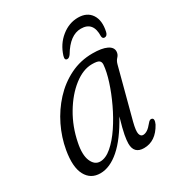

<svg xmlns="http://www.w3.org/2000/svg" viewBox="-150 -690 729 793"><g transform="rotate(-30 215.0 -294.0)"><path d="M321.5 -109Q311.5 -70 315.2 -55.5Q319 -41 330.5 -41Q340.5 -41 351.2 -47.8Q362 -54.5 376.5 -72.5Q386 -84.5 395 -81Q407 -76.5 396 -52.5Q363 8 307 8Q259.5 8 259.5 -40.5Q259.5 -55.5 264 -80.2Q268.5 -105 283.5 -156.5Q237.5 -73 191 -32.5Q144.5 8 99 8Q53 8 31.8 -31.5Q10.5 -71 23.5 -146Q33 -201 58.2 -253Q83.5 -305 122 -346.8Q160.5 -388.5 210 -413Q259.5 -437.5 317 -437.5Q361.5 -437.5 384.8 -426.2Q408 -415 407.5 -395Q407 -381 397.5 -371.2Q388 -361.5 384 -345.5ZM81 -148.5Q70 -95 83 -64.8Q96 -34.5 122.5 -34.5Q149 -34.5 177.5 -59Q206 -83.5 232.8 -123.2Q259.5 -163 281.2 -209Q303 -255 317 -298.8Q331 -342.5 333.5 -374.5Q334.5 -388 326.2 -394Q318 -400 293 -400Q250.5 -400 206.5 -365.8Q162.5 -331.5 128.5 -274.2Q94.5 -217 81 -148.5ZM326.5 -550Q274.5 -550 233.5 -481Q225 -469 216.5 -469Q202.5 -469 208.5 -489Q223.5 -537 259.8 -566.2Q296 -595.5 339 -595.5Q382 -595.5 401.8 -565.5Q421.5 -535.5 410.5 -486Q406.5 -469 394 -469Q384 -469 383 -481Q385.5 -550 326.5 -550Z"/></g></svg>

Font: Fraunces 144pt S100 Light
Style: Italic
Weight: 300
Italic angle: -16°
Version: Version 1.000; ttfautohint (v1.8.3)